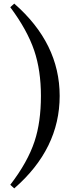

<svg xmlns="http://www.w3.org/2000/svg" viewBox="-20 -843 438 1065"><path d="M170 -562Q131 -677 37 -803L59 -823Q311 -603 311 -311Q311 -17 59 202L37 182Q134 56 172 -60Q207 -166 207 -311Q207 -452 170 -562Z"/></svg>

Font: Source Han Serif SC
Style: Bold
Weight: 700
Designer: Ryoko NISHIZUKA  (kana & ideographs); Frank Grießhammer (Latin, Greek & Cyrillic); Wenlong ZHANG  (bopomofo); Sandoll Co
Foundry: Adobe Systems Incorporated
Version: Version 1.001 October 20, 2017